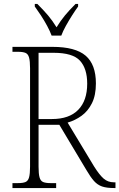

<svg xmlns="http://www.w3.org/2000/svg" viewBox="-20 -951 604 971"><path d="M43 0V-25H72Q96 -25 109 -30.5Q122 -36 127 -54Q132 -72 132 -108V-606Q132 -642 127 -660Q122 -678 109 -683.5Q96 -689 72 -689H43V-714H245Q361 -714 413 -669.5Q465 -625 465 -529Q465 -469 445 -429Q425 -389 392.5 -365.5Q360 -342 322 -331L456 -109Q483 -66 504.5 -47.5Q526 -29 556 -29H564V0H558Q519 0 496 -8Q473 -16 455.5 -35.5Q438 -55 417 -91L280 -320H175V-108Q175 -72 180 -54Q185 -36 198 -30.5Q211 -25 235 -25H264V0ZM243 -349Q330 -349 375.5 -395.5Q421 -442 421 -528Q421 -604 384.5 -644Q348 -684 251 -684H175V-349ZM241 -771Q233 -793 218.5 -820Q204 -847 187 -873Q170 -899 156 -918V-931H169Q201 -899 223 -873Q245 -847 266 -813Q287 -847 308.5 -873Q330 -899 362 -931H375V-918Q361 -899 344.5 -873Q328 -847 313 -820Q298 -793 290 -771Z"/></svg>

Font: Noto Serif SemiCondensed ExtraLight
Style: Regular
Weight: 200
Width: 4
Designer: Monotype Design Team
Foundry: Monotype Imaging Inc.
Version: Version 2.014